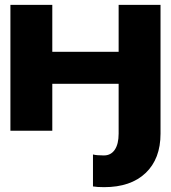

<svg xmlns="http://www.w3.org/2000/svg" viewBox="-20 -540 706 793"><path d="M23 0V-520H196V-326H470V-520H643V12Q643 116 581.5 174.5Q520 233 410 233Q381 233 364 230V98Q379 102 409 102Q438 102 454 78.5Q470 55 470 12V-194H196V0Z"/></svg>

Font: Non Bureau Extended
Style: Bold
Weight: 700
Width: 7
Designer: Jona Saucedo
Foundry: Non Foundry
Version: Version 1.000; ttfautohint (v1.8.4)